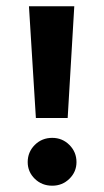

<svg xmlns="http://www.w3.org/2000/svg" viewBox="-20 -582 330 610"><path d="M146 8Q113 8 90.5 -14Q68 -36 68 -67Q68 -99 90.5 -121.5Q113 -144 146 -144Q178 -144 200.5 -121.5Q223 -99 223 -67Q223 -36 200.5 -14Q178 8 146 8ZM195 -207H94L72 -562H216Z"/></svg>

Font: Lisu Bosa Black
Style: Regular
Weight: 900
Designer: David Morse, Annie Olsen, Victor Gaultney, Frank Grießhammer (Latin)
Foundry: SIL International
Version: Version 2.000